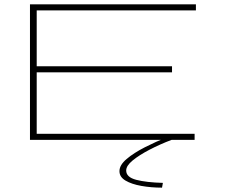

<svg xmlns="http://www.w3.org/2000/svg" viewBox="-20 -644 1040 884"><path d="M118 0V-624H882V-596H149V-339H772V-311H149V-28H876V0ZM730 198 726 220Q676 220 631 212Q586 204 558 187.5Q530 171 530 144Q530 116 563 88Q596 60 647 34Q698 8 751 -13L770 0Q717 20 669 45Q621 70 591 94.5Q561 119 561 141Q561 172 607.5 184Q654 196 730 198Z"/></svg>

Font: Inconsolata UltraExpanded ExtraLight
Style: Regular
Weight: 200
Width: 9
Monospace: yes
Designer: Raph Levien, Cyreal, Brenton Simpson
Foundry: Raph Levien, Cyreal, Google
Version: Version 3.001; ttfautohint (v1.8.2.53-6de2)